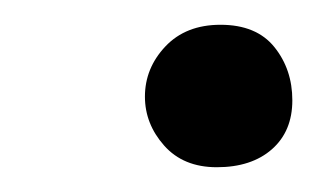

<svg xmlns="http://www.w3.org/2000/svg" viewBox="-20 -436 262 155"><path d="M155 -301Q128 -301 112.5 -318.5Q97 -336 97 -358Q97 -381 113.5 -398.5Q130 -416 158 -416Q187 -416 201.5 -398Q216 -380 216 -355Q216 -330 199.5 -315.5Q183 -301 155 -301Z"/></svg>

Font: Junicode
Style: Italic
Weight: 400
Italic angle: -11°
Designer: Peter S. Baker
Version: Version 2.100; ttfautohint (v1.8.4)